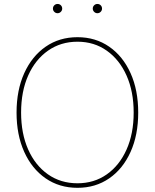

<svg xmlns="http://www.w3.org/2000/svg" viewBox="-20 -921 766 951"><path d="M363.8 9.3Q273.9 9.3 205.8 -37.8Q137.7 -85 99.9 -168.9Q62 -252.9 62 -363.3Q62 -474.6 100.1 -558.6Q138.2 -642.6 206.1 -689.7Q273.9 -736.8 363.8 -736.8Q453.1 -736.8 521 -689.7Q588.9 -642.6 626.7 -558.6Q664.6 -474.6 664.6 -363.3Q664.6 -252.4 626.7 -168.5Q588.9 -84.5 521 -37.6Q453.1 9.3 363.8 9.3ZM363.8 -13.2Q446.3 -13.2 509 -57.4Q571.8 -101.6 606.9 -180.4Q642.1 -259.3 642.1 -363.3Q642.1 -467.8 606.9 -546.6Q571.8 -625.5 509 -669.9Q446.3 -714.4 363.8 -714.4Q281.2 -714.4 218.3 -670.4Q155.3 -626.5 119.9 -547.6Q84.5 -468.8 84.5 -363.3Q84.5 -259.8 119.4 -180.9Q154.3 -102.1 217.3 -57.6Q280.3 -13.2 363.8 -13.2ZM462.4 -855.5Q453.1 -855.5 446.3 -862.3Q439.5 -869.1 439.5 -878.4Q439.5 -888.2 446.3 -894.8Q453.1 -901.4 462.4 -901.4Q472.2 -901.4 478.8 -894.8Q485.4 -888.2 485.4 -878.4Q485.4 -869.1 478.5 -862.3Q471.7 -855.5 462.4 -855.5ZM265.1 -855.5Q255.9 -855.5 249 -862.3Q242.2 -869.1 242.2 -878.4Q242.2 -888.2 249 -894.8Q255.9 -901.4 265.1 -901.4Q274.9 -901.4 281.5 -894.8Q288.1 -888.2 288.1 -878.4Q288.1 -869.1 281.2 -862.3Q274.4 -855.5 265.1 -855.5Z"/></svg>

Font: Inter 20pt Thin
Style: Regular
Weight: 250
Version: Version 4.001;git-66647c0bb